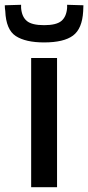

<svg xmlns="http://www.w3.org/2000/svg" viewBox="-72 -781 368 801"><path d="M58 0V-539H166V0ZM112 -604Q35 -604 -6 -630.5Q-47 -657 -50 -735Q-51 -741 -51.5 -747Q-52 -753 -52 -759L16 -761Q16 -757 16 -754Q16 -751 16 -748Q19 -711 40 -693.5Q61 -676 112 -676Q163 -676 184 -693.5Q205 -711 208 -748Q208 -756 208 -761L276 -759Q276 -753 275.5 -746.5Q275 -740 275 -734Q271 -661 232.5 -632.5Q194 -604 112 -604Z"/></svg>

Font: Georama Medium
Style: Regular
Weight: 500
Designer: Jean-Baptiste Levee
Foundry: Production Type
Version: Version 1.000